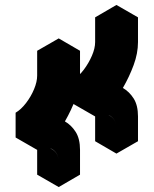

<svg xmlns="http://www.w3.org/2000/svg" viewBox="-20 -755 620 775"><path d="M303 -50 217 0V-100Q217 -138 189.5 -153.5Q162 -169 130 -150V-250Q152 -263 171.5 -289Q191 -315 204 -345Q217 -375 217 -400V-500L303 -550V-450Q303 -405 285.5 -357.5Q268 -310 242 -265Q268 -250 285.5 -222.5Q303 -195 303 -150ZM364 -285V-385Q385 -398 405 -424Q425 -450 437.5 -480Q450 -510 450 -535V-635L537 -685V-585Q537 -540 519.5 -492.5Q502 -445 476 -400Q502 -385 519.5 -357.5Q537 -330 537 -285V-185L450 -135V-235Q450 -273 423 -288.5Q396 -304 364 -285ZM189 -153Q217 -138 217 -100V0L130 -50V-150Q130 -188 103 -203ZM423 -288Q450 -273 450 -235V-135L364 -185V-285Q364 -323 337 -338ZM537 -685 450 -635 364 -685 450 -735ZM450 -635V-535Q450 -510 437.5 -480Q425 -450 405 -424Q385 -398 364 -385L277 -435Q299 -448 318.5 -474Q338 -500 351 -530Q364 -560 364 -585V-685ZM303 -550 217 -500 130 -550 217 -600ZM130 -250V-150L43 -200V-300ZM364 -385V-285L277 -335V-435ZM217 -500V-400Q217 -375 204 -345Q191 -315 171.5 -289Q152 -263 130 -250L43 -300Q65 -313 85 -339Q105 -365 117.5 -395Q130 -425 130 -450V-550Z"/></svg>

Font: Nabla
Style: Regular
Weight: 400
Designer: Arthur Reinders Folmer
Foundry: Typearture
Version: Version 1.002